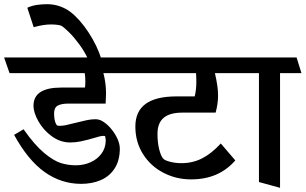

<svg xmlns="http://www.w3.org/2000/svg" viewBox="-45 -856 1471 924"><path d="M-25.4 -579.6H578.1L602.5 -503.9H452.6Q465.3 -456.5 465.3 -406.7Q465.3 -392.6 463.4 -357.4H282.7Q251 -357.4 233.2 -347.9Q215.3 -338.4 215.3 -310.5Q215.3 -274.4 226.1 -256.8Q228 -252.9 231.9 -251.7Q235.8 -250.5 243.7 -250.5Q256.3 -250.5 272.9 -253.9Q289.6 -257.3 317.4 -264.6Q352.1 -273.4 373.3 -277.8Q394.5 -282.2 414.1 -282.2Q429.7 -282.2 444.3 -274.9Q466.8 -262.7 486.8 -239.7Q506.8 -216.8 519.3 -190.2Q531.7 -163.6 531.7 -140.1Q531.2 -83 506.6 -45.2Q481.9 -7.3 440.2 10.7Q398.4 28.8 345.7 28.8Q249.5 28.8 169.4 -28.3Q89.4 -85.4 22.9 -207L68.4 -233.9Q121.6 -158.2 167.2 -120.1Q212.9 -82 248.8 -71Q284.7 -60.1 322.8 -60.5Q358.9 -61 390.9 -75.2Q422.9 -89.4 442.9 -116Q462.9 -142.6 463.9 -178.7Q463.9 -184.1 462.9 -190.9Q461.9 -197.8 460.4 -201.2Q458.5 -202.1 453.1 -202.1Q445.3 -202.1 434.1 -199.5Q422.9 -196.8 403.8 -190.9Q367.2 -180.7 343 -175.5Q318.8 -170.4 292.5 -170.4Q245.1 -170.4 204.6 -200Q164.1 -229.5 140.1 -271.7Q116.2 -314 116.2 -347.2Q116.2 -434.6 249.5 -434.6H363.8Q365.7 -444.8 365.7 -463.9Q365.7 -486.3 362.8 -503.9H1Z M379.4 -570.3Q361.8 -608.4 336.4 -642.8Q311 -677.2 287.1 -700.9Q263.2 -724.6 249.5 -732.4Q232.4 -738.3 198.2 -738.3Q165 -738.3 117.2 -725.1L86.4 -818.8Q109.4 -829.1 133.5 -832.5Q157.7 -835.9 183.6 -835.9Q216.3 -835.4 244.4 -825.2Q272.5 -814.9 293 -799.3Q339.4 -763.7 381.1 -700Q422.9 -636.2 443.4 -570.3Z M828.6 -70.8Q881.8 -70.8 927 -93.5Q972.2 -116.2 1017.6 -165.5L1087.4 -84Q1047.4 -38.1 994.4 -15.4Q941.4 7.3 874.5 7.3Q802.7 7.3 741.2 -24.7Q679.7 -56.6 643.1 -114.7Q606.4 -172.9 606.4 -247.1Q606.4 -319.8 655.8 -356Q705.1 -392.1 804.7 -392.1H892.1Q899.9 -424.8 899.9 -461.4Q899.9 -485.8 898.4 -503.9H555.2L529.3 -579.6H1122.6L1147 -503.9H989.3Q997.1 -470.2 1000.7 -444.8Q1004.4 -419.4 1004.4 -395.5Q1004.4 -356.9 992.7 -314H832.5Q772 -314 742.4 -288.8Q712.9 -263.7 712.9 -211.9Q712.9 -169.9 721.2 -137Q729.5 -104 741.2 -91.8Q748.5 -84 773.7 -77.4Q798.8 -70.8 828.6 -70.8Z M1118.7 -503.9 1093.3 -579.6H1382.3L1405.8 -503.9H1302.7V47.9L1201.2 20V-503.9Z"/></svg>

Font: Vesper Libre Medium
Style: Regular
Weight: 500
Designer: Robert Keller & Kimya Gandhi
Foundry: Mota Italic
Version: Version 1.058